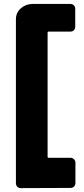

<svg xmlns="http://www.w3.org/2000/svg" viewBox="-20 -797 428 977"><path d="M338.9 159.2 85.9 160.2Q74.7 160.2 67.9 153.1Q61 146 61 134.8V-699.2Q61 -732.9 86.4 -754.9Q111.8 -776.9 146 -776.9H337.9Q349.1 -776.9 356 -770Q362.8 -763.2 362.8 -752V-661.1Q362.8 -649.9 356 -643.1Q349.1 -636.2 337.9 -636.2H227.1Q222.2 -636.2 222.2 -629.9V1Q222.2 5.9 227.1 5.9H338.9Q349.1 5.9 356.4 13.2Q363.8 20.5 363.8 30.8V133.8Q363.8 145 356.9 152.1Q350.1 159.2 338.9 159.2Z"/></svg>

Font: Cunia
Style: Bold
Weight: 700
Designer: Alejo Bergmann, Denis Ignatov
Foundry: Hubert & Fischer
Version: Version 1.00 February 21, 2019, initial release